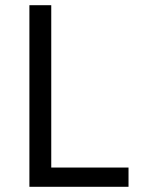

<svg xmlns="http://www.w3.org/2000/svg" viewBox="-20 -718 541 738"><path d="M93 0V-698H177V-74H474V0Z"/></svg>

Font: IBMPlexSans
Style: Regular
Weight: 400
Designer: Mike Abbink, Paul van der Laan, Pieter van Rosmalen
Foundry: Bold Monday
Version: Version 3.1